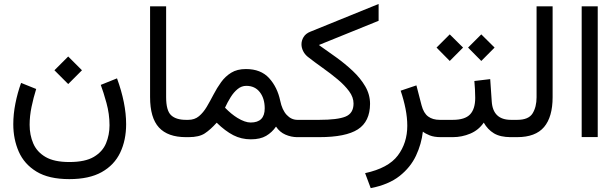

<svg xmlns="http://www.w3.org/2000/svg" viewBox="-20 -705 3167 987"><path d="M330.6 -414.6 401.4 -343.8 330.6 -272.9 259.8 -343.8ZM336.4 127.9Q418 127.9 462.6 101.3Q507.3 74.7 525.1 31.5Q543 -11.7 543 -61Q543 -119.1 527.3 -175.8Q511.7 -232.4 498 -268.6L581.5 -302.2Q604.5 -239.3 616.5 -179.9Q628.4 -120.6 628.4 -66.9Q628.4 15.6 597.9 79.6Q567.4 143.6 502.9 179.7Q438.5 215.8 336.4 215.8Q231 215.8 167.7 177.2Q104.5 138.7 76.4 74.5Q48.3 10.3 48.3 -66.4Q48.3 -118.2 59.1 -172.6Q69.8 -227.1 88.4 -278.8L166 -247.6Q151.9 -202.6 142.1 -155.3Q132.3 -107.9 132.3 -63.5Q132.3 -10.7 151.1 32.7Q169.9 76.2 214.4 102.1Q258.8 127.9 336.4 127.9Z M751.5 -672.4H834V-205.6Q834 -136.7 859.4 -112.8Q884.8 -88.9 936 -88.9H948.2V0H936Q842.8 0 797.1 -49.6Q751.5 -99.1 751.5 -206.1Z M950.2 0H928.7V-88.9H947.8Q980.5 -88.9 1002.9 -107.7Q1025.4 -126.5 1043 -156.2Q1060.5 -186 1077.9 -219.5Q1095.2 -252.9 1116.7 -282.7Q1138.2 -312.5 1168.7 -331.3Q1199.2 -350.1 1244.1 -350.1Q1320.8 -350.1 1363.3 -303.5Q1405.8 -256.8 1420.4 -187.5Q1430.2 -139.6 1453.9 -114.3Q1477.5 -88.9 1508.8 -88.9H1521.5V0H1508.3Q1477.1 0 1447.3 -12.9Q1417.5 -25.9 1398.9 -54.2Q1378.4 -24.4 1348.1 -6.6Q1317.9 11.2 1269.5 11.2Q1220.7 11.2 1179.4 -10Q1138.2 -31.2 1093.8 -74.2Q1062 -38.6 1032.7 -19.3Q1003.4 0 950.2 0ZM1246.1 -263.7Q1221.7 -263.7 1201.7 -247.3Q1181.6 -231 1165.5 -205.1Q1149.4 -179.2 1136.7 -151.4Q1152.8 -134.8 1168.9 -121.6Q1185.1 -108.4 1200.2 -99.1Q1239.3 -75.2 1268.6 -75.2Q1340.8 -75.2 1340.8 -147.9Q1340.8 -198.7 1315.7 -231.2Q1290.5 -263.7 1246.1 -263.7Z M1619.1 -473.6Q1661.6 -443.8 1707.5 -410.9Q1753.4 -377.9 1793.2 -340.6Q1833 -303.2 1857.7 -261Q1882.3 -218.8 1882.3 -170.9Q1881.8 -80.1 1819.6 -40Q1757.3 0 1621.1 0H1502V-88.9H1620.6Q1715.3 -88.9 1756.3 -105.7Q1797.4 -122.6 1797.4 -172.9Q1797.4 -205.1 1774.7 -235.8Q1752 -266.6 1716.1 -296.6Q1680.2 -326.7 1639.2 -355.7Q1598.1 -384.8 1562 -413.1Q1546.4 -425.8 1538.1 -442.9Q1529.8 -460 1529.8 -477.1Q1529.8 -497.1 1540.8 -514.9Q1551.8 -532.7 1575.2 -542L1926.3 -684.6V-598.1Z M2245.6 0Q2211.9 0 2189.2 -9Q2166.5 -18.1 2153.8 -28.3Q2146.5 35.6 2118.4 95.5Q2090.3 155.3 2034.2 199.7Q1978 244.1 1885.7 262.2L1856.9 185.1Q1976.1 159.2 2024.9 94.5Q2073.7 29.8 2073.7 -58.6Q2073.7 -100.1 2064.7 -145.8Q2055.7 -191.4 2039.6 -238.8L2120.6 -266.1L2147 -164.1Q2157.7 -123 2181.2 -106Q2204.6 -88.9 2240.2 -88.9H2258.8V0Z M2454.1 -528.3 2522.5 -460.4 2454.1 -391.6 2386.2 -460.4ZM2292 -528.3 2360.4 -460.4 2292 -391.6 2224.1 -460.4ZM2239.3 -88.9H2307.6Q2369.6 -88.9 2396.2 -116.7Q2422.9 -144.5 2422.9 -202.1Q2422.9 -225.6 2421.6 -246.6Q2420.4 -267.6 2418.5 -288.6L2500 -298.3L2507.8 -184.1Q2513.7 -88.9 2606.9 -88.9H2617.2V0H2606Q2551.8 0 2519.3 -19.5Q2486.8 -39.1 2466.8 -74.7Q2440.4 -36.1 2397.5 -18.1Q2354.5 0 2307.6 0H2239.3Z M2597.7 -88.9H2638.7Q2697.3 -88.9 2717.8 -122.1Q2738.3 -155.3 2738.3 -205.1V-672.4H2820.8V-205.6Q2820.8 -104 2776.9 -52Q2732.9 0 2638.2 0H2597.7Z M3052.7 -672.4V-0.5H2970.2V-672.4Z"/></svg>

Font: Vazirmatn UI
Style: Regular
Weight: 400
Designer: Saber Rastikerdar
Foundry: Saber Rastikerdar
Version: Version 33.003